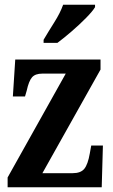

<svg xmlns="http://www.w3.org/2000/svg" viewBox="-20 -786 473 806"><path d="M12 0V-41L256 -477H158Q128 -477 114.5 -461.5Q101 -446 92 -405L85 -381H34L44 -536H402V-494L158 -59H285Q319 -59 334 -77.5Q349 -96 357 -142L363 -175H412L407 0ZM163 -619Q183 -653 208 -692.5Q233 -732 245 -766H379V-756Q369 -739 341.5 -711Q314 -683 281 -654.5Q248 -626 221 -606H163Z"/></svg>

Font: Noto Serif Hebrew ExtraCondensed
Style: Bold
Weight: 700
Width: 2
Designer: Monotype Design Team
Foundry: Monotype Imaging Inc.
Version: Version 2.004; ttfautohint (v1.8.4.7-5d5b)